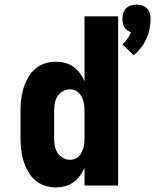

<svg xmlns="http://www.w3.org/2000/svg" viewBox="-20 -806 674 834"><path d="M561 -566 512 -613Q524 -624 533.5 -637.5Q543 -651 549 -666Q540 -669 532.5 -674.5Q525 -680 520 -688Q515 -696 513.5 -705.5Q512 -715 512 -724Q512 -737 515.5 -749Q519 -761 527.5 -769.5Q536 -778 548.5 -782Q561 -786 573 -786Q585 -786 597.5 -782Q610 -778 618.5 -769.5Q627 -761 630.5 -749Q634 -737 634 -724Q634 -702 629.5 -679.5Q625 -657 615.5 -636.5Q606 -616 592 -598Q578 -580 561 -566ZM223 8Q198 8 173.5 0Q149 -8 130.5 -25Q112 -42 100 -64.5Q88 -87 81 -111Q74 -135 71.5 -160Q69 -185 69 -210V-320Q69 -345 71.5 -370Q74 -395 81 -419Q88 -443 100 -465.5Q112 -488 130.5 -505Q149 -522 173.5 -530Q198 -538 223 -538Q243 -538 262.5 -533Q282 -528 298.5 -516Q315 -504 327 -488Q339 -472 347 -453V-735H493V0H347V-77Q339 -58 327 -42Q315 -26 298.5 -14Q282 -2 262.5 3Q243 8 223 8ZM284 -112Q295 -112 305.5 -116Q316 -120 323.5 -128Q331 -136 335.5 -146Q340 -156 343 -166.5Q346 -177 346.5 -188Q347 -199 347 -210V-320Q347 -331 346.5 -342Q346 -353 343 -363.5Q340 -374 335.5 -384Q331 -394 323.5 -402Q316 -410 305.5 -414Q295 -418 284 -418Q267 -418 252 -409Q237 -400 228.5 -385.5Q220 -371 217.5 -354Q215 -337 215 -320V-210Q215 -193 217.5 -176Q220 -159 228.5 -144.5Q237 -130 252 -121Q267 -112 284 -112Z"/></svg>

Font: Iosevka Curly Heavy Extended
Style: Regular
Weight: 900
Width: 7
Monospace: yes
Designer: Belleve Invis
Foundry: Belleve Invis
Version: Version 11.1.0; ttfautohint (v1.8.3)